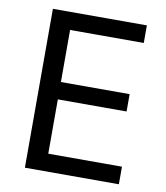

<svg xmlns="http://www.w3.org/2000/svg" viewBox="-80 -772 724 839"><g transform="rotate(10 282.0 -352.5)"><path d="M87 0V-705H504V-627H177V-396H482V-319H177V-78H504V0Z"/></g></svg>

Font: Nunito Sans 10pt SemiCondensed Medium
Style: Regular
Weight: 500
Width: 4
Designer: Vernon Adams
Foundry: Vernon Adams
Version: Version 3.101;gftools[0.9.27]